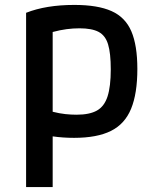

<svg xmlns="http://www.w3.org/2000/svg" viewBox="-20 -550 640 780"><path d="M86 -498Q167 -530 282 -530Q377 -530 433 -505Q489 -480 513.5 -423Q538 -366 538 -270Q538 -170 512.5 -108Q487 -46 430.5 -18Q374 10 281 10Q236 10 194 4V210H86ZM194 -96Q222 -89 245.5 -86.5Q269 -84 291 -84Q344 -84 374 -101Q404 -118 417 -158.5Q430 -199 430 -268Q430 -334 419 -370Q408 -406 380.5 -420.5Q353 -435 303 -435Q277 -435 250.5 -431.5Q224 -428 194 -420Z"/></svg>

Font: M PLUS Code Latin 60 Medium
Style: Regular
Weight: 500
Width: 7
Monospace: yes
Designer: Coji Morishita
Foundry: UNDERFOREST DESIGN
Version: Version 1.005; ttfautohint (v1.8.3)